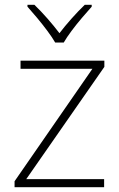

<svg xmlns="http://www.w3.org/2000/svg" viewBox="-20 -784 499 804"><path d="M416 0H41V-25L367 -496H66V-530H417V-504L90 -34H416ZM211 -606Q199 -627 178.5 -654.5Q158 -682 135.5 -709Q113 -736 95 -756V-764H124Q151 -738 179 -706Q207 -674 229 -645Q251 -674 279.5 -706Q308 -738 335 -764H364V-756Q346 -736 323 -709Q300 -682 279.5 -654.5Q259 -627 247 -606Z"/></svg>

Font: Noto Sans Lao Looped ExtraLight
Style: Regular
Weight: 200
Designer: Mark Frömberg, Ben Mitchell
Foundry: The Fontpad Ltd
Version: Version 1.002; ttfautohint (v1.8.4.7-5d5b)